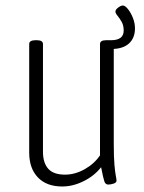

<svg xmlns="http://www.w3.org/2000/svg" viewBox="-20 -670 523 697"><path d="M206 7Q149 7 117.5 -26Q86 -59 86 -116V-510Q86 -524 109 -524H114Q136 -524 136 -510V-119Q136 -79 155 -57.5Q174 -36 216 -36Q252 -36 287 -55.5Q322 -75 343 -106V-510Q343 -524 365 -524H371Q393 -524 393 -510V-149Q393 -98 395.5 -71Q398 -44 400.5 -31.5Q403 -19 403 -14Q403 -7 392.5 -3.5Q382 0 373 0Q363 0 359 -11Q355 -22 347 -63Q323 -32 284 -12.5Q245 7 206 7ZM383 -492 365 -524H383Q429 -524 429 -559Q429 -578 421.5 -591Q414 -604 406.5 -613Q399 -622 399 -628Q399 -635 409 -642.5Q419 -650 426 -650Q434 -650 444.5 -637Q455 -624 462.5 -605Q470 -586 470 -567Q470 -532 448 -512Q426 -492 383 -492Z"/></svg>

Font: Asap Condensed ExtraLight
Style: Regular
Weight: 200
Width: 3
Designer: Pablo Cosgaya
Foundry: Omnibus-Type
Version: Version 3.001; ttfautohint (v1.8.4.7-5d5b)